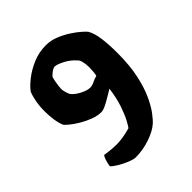

<svg xmlns="http://www.w3.org/2000/svg" viewBox="-189 -680 900 900"><g transform="rotate(-45 261.5 -230.0)"><path d="M190 105Q176 105 151.5 95Q127 85 104.5 71.5Q82 58 74 48Q78 25 83.5 9.5Q89 -6 94 -8Q118 -4 136.5 -2.5Q155 -1 167 -1Q188 -1 210.5 -4.5Q233 -8 262 -16Q267 -22 280 -45.5Q293 -69 307.5 -110.5Q322 -152 330 -210Q314 -201 294.5 -189Q275 -177 256.5 -168Q238 -159 225 -159Q201 -159 173 -169.5Q145 -180 120 -195Q95 -210 78 -224Q61 -238 57 -244Q48 -265 44 -293Q40 -321 40 -349Q40 -384 45.5 -413Q51 -442 59 -461Q74 -482 104.5 -506Q135 -530 176 -547.5Q217 -565 263 -565Q295 -565 326 -552.5Q357 -540 383 -523Q409 -506 426.5 -490.5Q444 -475 449 -468Q464 -442 469.5 -398.5Q475 -355 475 -302Q475 -221 462 -160Q449 -99 429.5 -56.5Q410 -14 390 12.5Q370 39 356 51Q331 73 284.5 89Q238 105 190 105ZM270 -277Q283 -277 298 -284.5Q313 -292 329 -296Q332 -306 333 -323Q334 -340 334 -351Q334 -371 329.5 -387.5Q325 -404 319 -408Q297 -434 266.5 -449.5Q236 -465 222 -465Q207 -465 181 -439Q178 -431 175 -416Q172 -401 170.5 -387.5Q169 -374 169 -368Q169 -361 172 -349.5Q175 -338 181 -324Q196 -305 223.5 -291Q251 -277 270 -277Z"/></g></svg>

Font: Texturina 72pt Black
Style: Regular
Weight: 900
Designer: Guillermo Torres Carreño
Foundry: Omnibus-Type
Version: Version 1.002; ttfautohint (v1.8.3)